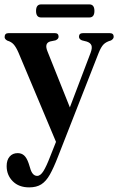

<svg xmlns="http://www.w3.org/2000/svg" viewBox="-24 -586 524 852"><path d="M198.5 109 224.5 43.5 58 -352.5Q47.5 -376.5 37 -388.5Q26.5 -400.5 9 -405.5Q-3.5 -412 -3.5 -421.5Q-3.5 -439 14 -439H219.5Q236 -439 236 -423Q236 -413 222.5 -407L198.5 -402Q172 -394 186.5 -358.5L286 -109.5L378 -351.5Q386 -373 381.8 -384.5Q377.5 -396 361 -401.5L339.5 -407Q326.5 -412.5 326.5 -423Q326.5 -439 344.5 -439H462.5Q480.5 -439 480.5 -423Q480.5 -413.5 468.5 -406.5Q447 -400.5 435.8 -389.2Q424.5 -378 413.5 -350.5L233 110Q214 159 197.2 188.8Q180.5 218.5 159.2 232Q138 245.5 105.5 245.5Q59.5 245.5 32.5 218.2Q5.5 191 5.5 151Q5.5 124 18.8 108.8Q32 93.5 54.5 93.5Q71.5 93.5 83 103.8Q94.5 114 103 138.5L109.5 159Q119 194.5 141 194.5Q155.5 194.5 168.8 173.2Q182 152 198.5 109ZM136 -537.5Q136 -566.5 158.5 -566.5H372.5Q395 -566.5 395 -537.5Q395 -508.5 372.5 -508.5H158.5Q136 -508.5 136 -537.5Z"/></svg>

Font: Fraunces 144pt S050 SemiBold
Style: Regular
Weight: 600
Version: Version 1.000; ttfautohint (v1.8.3)